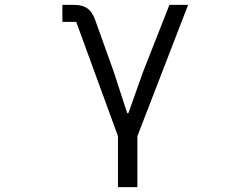

<svg xmlns="http://www.w3.org/2000/svg" viewBox="-20 -561 1040 791"><path d="M466 210V0L294 -471H237V-541H284Q318 -541 338.5 -527.5Q359 -514 371 -482L449 -264L504 -95H509L569 -264L678 -541H755L546 0V210Z"/></svg>

Font: IBM Plex Sans JP
Style: Regular
Weight: 400
Designer: Mike Abbink; Paul van der Laan; Pieter van Rosmalen; Wujin Sim; Yejin Wi; Jinhee Kim; Boomi Park; Yona Kim; Kichan Ma
Foundry: Sandoll Inc.
Version: Version 1.001